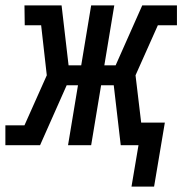

<svg xmlns="http://www.w3.org/2000/svg" viewBox="-52 -540 678 714"><path d="M437 154 463 0H397L371 -223H324L287 0H201L238 -223H196L97 0H-32V-74H39L122 -260L101 -446H40L39 -520H177L203 -297H250L287 -520H373L336 -297H378L477 -520H606V-446H535L452 -260L473 -84H561L521 154Z"/></svg>

Font: Iosevka HT Medium Extended
Style: Italic
Weight: 500
Width: 7
Italic angle: -9°
Monospace: yes
Designer: Belleve Invis
Foundry: Belleve Invis
Version: Version 32.3.0; ttfautohint (v1.8.4)